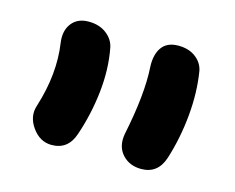

<svg xmlns="http://www.w3.org/2000/svg" viewBox="-60 -826 615 503"><g transform="rotate(15 248.0 -574.5)"><path d="M356.9 -405.8Q324.7 -405.8 305.4 -427.2Q286.1 -448.7 292 -482.9Q315.9 -597.7 311 -670.9Q309.6 -704.1 323.7 -723.6Q337.9 -743.2 368.2 -743.2Q396.5 -743.2 415 -729.2Q433.6 -715.3 438 -693.8Q447.3 -637.2 441.4 -573.7Q435.5 -510.3 417 -452.1Q401.9 -405.8 356.9 -405.8ZM113.8 -405.8Q82 -405.8 61 -435.3Q40 -464.8 50.8 -496.1Q80.1 -588.9 67.9 -670.9Q63.5 -702.6 79.1 -722.9Q94.7 -743.2 125 -743.2Q153.8 -743.2 173.1 -728.5Q192.4 -713.9 196.8 -691.9Q207.5 -636.2 200.7 -573.5Q193.8 -510.7 173.8 -452.1Q158.7 -405.8 113.8 -405.8Z"/></g></svg>

Font: Shantell Sans Bouncy
Style: Regular
Weight: 600
Designer: Stephen Nixon, Anya Danilova, Shantell Martin
Foundry: Arrow Type
Version: Version 1.006;[9816181b4]